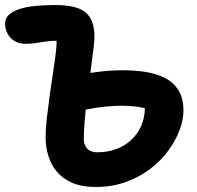

<svg xmlns="http://www.w3.org/2000/svg" viewBox="-32 -734 783 763"><path d="M348.4 9Q292 9 253.8 -8Q215.6 -25 192.8 -53Q170 -81 159.6 -116.5Q149.2 -152 149.2 -189Q149.2 -222 154.2 -265.3Q159.2 -308.6 165.7 -356.1Q172.2 -403.6 179.2 -448.2Q186.2 -492.8 190.2 -528Q194.2 -563.2 192.2 -582.2L207.8 -571.2Q181.8 -573.2 157.9 -570Q134 -566.8 112.1 -563.3Q90.2 -559.8 69.8 -559.8Q43.8 -559.8 25.4 -571.2Q7 -582.6 -2.4 -601.1Q-11.8 -619.6 -11.8 -640Q-11.8 -661 2.9 -674.9Q17.6 -688.8 43.9 -697.6Q70.2 -706.4 106.7 -710.2Q143.2 -714 187 -714Q275 -714 309.2 -683.8Q343.4 -653.6 343.4 -588Q343.4 -574 339.3 -538.8Q335.2 -503.6 328.7 -456Q322.2 -408.4 315.7 -357.7Q309.2 -307 305.1 -260.4Q301 -213.8 301 -181.8Q301 -157.8 314.6 -143.3Q328.2 -128.8 354.4 -128.8Q396.8 -128.8 431.5 -142.1Q466.2 -155.4 491.3 -179.6Q516.4 -203.8 530 -235.8Q543.6 -267.8 543.6 -305.2Q543.6 -314.2 543.1 -323.6Q542.6 -333 540.6 -342L568.6 -296.8Q537.4 -307.6 500.6 -311.3Q463.8 -315 425.3 -313.2Q386.8 -311.4 350.8 -305.9Q314.8 -300.4 285.2 -293L250.8 -428.6Q296.2 -440.2 350 -447.5Q403.8 -454.8 456.8 -454.8Q504.4 -454.8 547.6 -447.9Q590.8 -441 624.5 -423.6Q658.2 -406.2 677.6 -374.7Q697 -343.2 697 -293.2Q697 -258 681.7 -217.1Q666.4 -176.2 637.4 -136.2Q608.4 -96.2 565.7 -63.4Q523 -30.6 468.4 -10.8Q413.8 9 348.4 9Z"/></svg>

Font: Shantell Sans Light
Style: Regular
Weight: 300
Designer: Stephen Nixon, Anya Danilova, Shantell Martin
Foundry: Arrow Type
Version: Version 1.011;[c5ecc13dd]